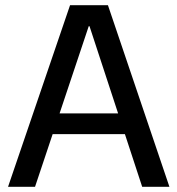

<svg xmlns="http://www.w3.org/2000/svg" viewBox="-20 -720 684 740"><path d="M11 0 250 -700H396L633 0H528L325 -619H322L115 0ZM127 -203 155 -283H484L511 -203Z"/></svg>

Font: DM Sans 36pt Medium
Style: Regular
Weight: 500
Designer: Colophon Foundry, Jonny Pinhorn
Foundry: Colophon Foundry
Version: Version 4.004;gftools[0.9.30]